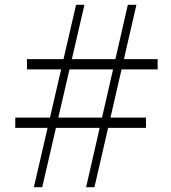

<svg xmlns="http://www.w3.org/2000/svg" viewBox="-20 -785 716 805"><path d="M122 0 299 -765H334L157 0ZM44 -249V-292H592V-249ZM93 -494V-537H641V-494ZM341 0 516 -765H552L376 0Z"/></svg>

Font: Roboto Serif 20pt Thin
Style: Regular
Weight: 250
Version: Version 1.008